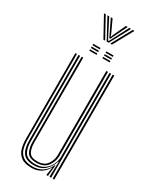

<svg xmlns="http://www.w3.org/2000/svg" viewBox="-217 -898 771 959"><g transform="rotate(30 168.0 -419.0)"><path d="M150.2 6.2Q109 6.2 88.4 -9.9Q67.8 -26 60.8 -51.6Q53.8 -77.2 53.8 -106V-600H62.8V-107.2Q62.8 -79.8 69.2 -55.8Q75.8 -31.8 95 -17Q114.2 -2.2 152.2 -2.2Q184.5 -2.2 208.5 -18.6Q232.5 -35 245 -64.2H248L242.5 -9.2V0H233.2V-5.2L239.8 -45H237.8Q225 -21.5 202.2 -7.6Q179.5 6.2 150.2 6.2ZM269 0V-600H278.2V0ZM157.8 -28Q115.2 -28 102.6 -51.8Q90 -75.5 90 -109.5V-600H99.2V-110Q99.2 -77.8 110.5 -57Q121.8 -36.2 158.8 -36.2Q197.5 -36.2 214.9 -61.1Q232.2 -86 232.2 -114.5V-600H241.8V-114.8Q241.8 -84 221.9 -56Q202 -28 157.8 -28ZM154 -10.8Q107.8 -10.8 89.8 -35.2Q71.8 -59.8 71.8 -107.5V-600H81V-108.2Q81 -64.8 97.1 -41.9Q113.2 -19 156.5 -19Q189 -19 209.9 -34.2Q230.8 -49.5 240.8 -71.9Q250.8 -94.2 250.8 -115.5V-600H260V0H250.8V-22.2L253.5 -87.8H250.5Q242.2 -56.5 217.2 -33.5Q192.2 -10.5 154 -10.8ZM183.5 -676.8V-684.8H225.2V-676.8ZM108 -676.8V-684.8H149.8V-676.8ZM108 -660.8V-668.8H149.8V-660.8ZM183.5 -660.8V-668.8H225.2V-660.8ZM108 -645V-653H149.8V-645ZM183.5 -645V-653H225.2V-645ZM78 -843.5H88.2L151.5 -728H141.5ZM98 -843.5H108.2L156.2 -750.2L164.5 -735.8H167.8L175.8 -750.2L224 -843.5H234.2L172 -728H160.2ZM117.5 -843.5H127.8L161.2 -771.5L165 -759.2H167.2L171 -771.5L204.5 -843.5H214.8L176.2 -764.5L169.2 -749.2H163L155.8 -764.5ZM244 -843.5H254L190.8 -728H180.8Z"/></g></svg>

Font: Big Shoulders Inline Display Light
Style: Regular
Weight: 300
Designer: Patric King
Foundry: XO Type Co
Version: Version 1.000